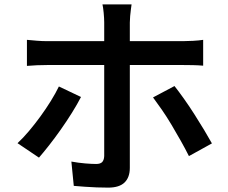

<svg xmlns="http://www.w3.org/2000/svg" viewBox="-20 -816 1040 877"><path d="M581 -796Q580 -789 578 -774Q576 -759 574.5 -742.5Q573 -726 573 -713Q573 -685 573 -649.5Q573 -614 573 -579Q573 -544 573 -516Q573 -496 573 -459.5Q573 -423 573 -377Q573 -331 573 -282Q573 -233 573 -187.5Q573 -142 573 -105.5Q573 -69 573 -49Q573 -6 549 17.5Q525 41 474 41Q449 41 421.5 40Q394 39 367.5 37Q341 35 317 33L306 -78Q339 -72 369.5 -69.5Q400 -67 419 -67Q438 -67 446.5 -75.5Q455 -84 456 -103Q456 -114 456 -145Q456 -176 456 -218.5Q456 -261 456 -308Q456 -355 456 -398Q456 -441 456 -472.5Q456 -504 456 -516Q456 -534 456 -570Q456 -606 456 -645.5Q456 -685 456 -714Q456 -732 453.5 -758Q451 -784 448 -796ZM103 -634Q125 -632 148.5 -630Q172 -628 196 -628Q208 -628 244.5 -628Q281 -628 332.5 -628Q384 -628 443 -628Q502 -628 561.5 -628Q621 -628 673 -628Q725 -628 762.5 -628Q800 -628 815 -628Q835 -628 862 -629.5Q889 -631 908 -634V-516Q886 -518 861 -518.5Q836 -519 816 -519Q801 -519 764 -519Q727 -519 675 -519Q623 -519 564 -519Q505 -519 445.5 -519Q386 -519 334.5 -519Q283 -519 246.5 -519Q210 -519 196 -519Q174 -519 149 -518Q124 -517 103 -515ZM350 -373Q333 -340 309 -301.5Q285 -263 257.5 -224Q230 -185 204 -152Q178 -119 158 -96L60 -162Q85 -185 112 -217Q139 -249 164.5 -284Q190 -319 212 -354.5Q234 -390 249 -421ZM777 -423Q796 -399 819.5 -366Q843 -333 867 -295.5Q891 -258 912 -223Q933 -188 948 -161L843 -103Q827 -135 806.5 -171.5Q786 -208 764 -245Q742 -282 719.5 -314.5Q697 -347 679 -371Z"/></svg>

Font: Noto Sans SC Thin SemiBold
Style: Regular
Weight: 600
Version: Version 2.004-H2;hotconv 1.0.118;makeotfexe 2.5.65603